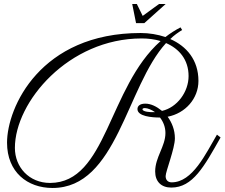

<svg xmlns="http://www.w3.org/2000/svg" viewBox="-20 -851 1116 954"><path d="M877 -715C850 -701 825 -685 802 -667C763 -680 721 -687 679 -687C181 -687 15 -318 15 -142C15 4 116 83 241 83C562 83 607 -420 805 -637C870 -609 917 -555 917 -473C917 -394 860 -317 785 -300C758 -322 730 -336 702 -336C676 -336 663 -325 663 -309C663 -273 734 -267 775 -267C792 -245 802 -219 802 -190C802 -124 751 -70 751 1C751 51 781 81 831 81C938 81 994 -23 1076 -168L1058 -182C1002 -87 937 55 833 55C814 55 803 43 803 24C803 1 849 -113 849 -164C849 -206 834 -242 813 -271C901 -288 966 -361 966 -449C966 -554 906 -622 826 -657C844 -675 864 -689 885 -702ZM229 58C124 58 54 -21 54 -116C54 -345 321 -660 684 -660C716 -660 749 -656 778 -647C517 -416 511 57 229 58ZM750 -294C727 -292 688 -296 688 -308C688 -311 691 -314 700 -314C714 -314 734 -305 750 -294ZM637 -831 656 -736H697L803 -831H770L689 -772L660 -831Z"/></svg>

Font: Parisienne
Style: Regular
Weight: 400
Designer: Astigmatic (AOETI)
Foundry: Astigmatic (AOETI)
Version: Version 1.000